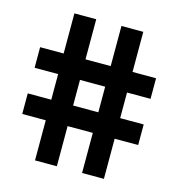

<svg xmlns="http://www.w3.org/2000/svg" viewBox="-105 -792 819 883"><g transform="rotate(15 305.0 -350.0)"><path d="M141 0V-191H29V-289H141V-411H29V-509H141V-700H245V-509H365V-700H469V-509H581V-411H469V-289H581V-191H469V0H365V-191H245V0ZM365 -289V-411H245V-289Z"/></g></svg>

Font: Space Grotesk Frontify SemiBold
Style: Regular
Weight: 600
Designer: Florian Karsten
Version: Version 2.000